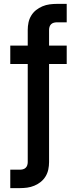

<svg xmlns="http://www.w3.org/2000/svg" viewBox="-20 -755 396 990"><path d="M33 215V120H82Q90 120 98 118Q106 116 112 110.5Q118 105 120.5 97Q123 89 123 81V-425H33V-520H123V-601Q123 -620 127 -639Q131 -658 141 -674.5Q151 -691 166 -703Q181 -715 199 -722.5Q217 -730 236 -732.5Q255 -735 274 -735H324V-640H274Q266 -640 258 -638Q250 -636 244 -630.5Q238 -625 235.5 -617Q233 -609 233 -601V-520H324V-425H233V81Q233 100 229 119Q225 138 215 154.5Q205 171 190 183Q175 195 157 202.5Q139 210 120 212.5Q101 215 82 215Z"/></svg>

Font: Iosevka QP
Style: Bold
Weight: 700
Designer: Belleve Invis
Foundry: Belleve Invis
Version: Version 20.0.0; ttfautohint (v1.8.4)